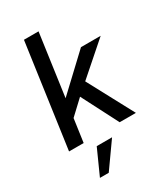

<svg xmlns="http://www.w3.org/2000/svg" viewBox="-221 -798 983 1122"><g transform="rotate(-30 270.0 -236.5)"><path d="M248 -245 153 -156 131 0H32.5L130.5 -697H229L170.5 -279.5L397.5 -493H530.5L319 -307.5L483.5 0H374ZM188 54H291.5L171 224H111.5Z"/></g></svg>

Font: HK Grotesk Medium
Style: Italic
Weight: 500
Italic angle: -8°
Designer: Alfredo Marco Pradil
Foundry: Hanken Design Co.
Version: Version 3.004